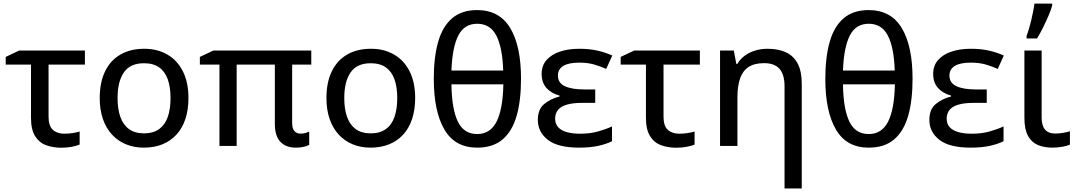

<svg xmlns="http://www.w3.org/2000/svg" viewBox="-20 -823 6074 1083"><path d="M459 -538.1V-458.5H253.9V-165Q253.9 -112.8 278.1 -90.8Q302.2 -68.8 342.8 -68.8Q365.7 -68.8 388.9 -72.3Q412.1 -75.7 429.2 -81.1V-7.3Q413.1 -0.5 385 4.9Q356.9 10.3 325.7 10.3Q278.3 10.3 239.5 -4.2Q200.7 -18.6 177.7 -55.4Q154.8 -92.3 154.8 -158.7V-458.5H12.2V-502L88.9 -538.1Z M1043 -270Q1043 -203.6 1025.6 -151.6Q1008.3 -99.6 975.3 -63.7Q942.4 -27.8 896 -9Q849.6 9.8 791 9.8Q736.3 9.8 690.7 -9Q645 -27.8 611.8 -63.7Q578.6 -99.6 560.5 -151.6Q542.5 -203.6 542.5 -270Q542.5 -358.4 572.8 -420.7Q603 -482.9 659.4 -515.4Q715.8 -547.9 793.9 -547.9Q868.2 -547.9 924.3 -515.1Q980.5 -482.4 1011.7 -420.4Q1043 -358.4 1043 -270ZM643.1 -270Q643.1 -208 658.9 -163.3Q674.8 -118.7 707.8 -94.7Q740.7 -70.8 793 -70.8Q844.2 -70.8 877.4 -94.7Q910.6 -118.7 926.3 -163.3Q941.9 -208 941.9 -270Q941.9 -331.5 926.3 -375.5Q910.6 -419.4 877.7 -442.9Q844.7 -466.3 792 -466.3Q714.8 -466.3 679 -414.8Q643.1 -363.3 643.1 -270Z M1675.3 -69.3Q1689.9 -69.3 1702.4 -72.8Q1714.8 -76.2 1724.1 -81.1V-5.9Q1713.9 0 1693.8 4.9Q1673.8 9.8 1648.9 9.8Q1592.3 9.8 1561.3 -23.4Q1530.3 -56.6 1530.3 -124V-458.5H1314.9V0H1217.8V-458.5H1107.4V-502L1184.1 -538.1H1735.8V-458.5H1627.9V-130.4Q1627.9 -97.2 1641.1 -83.3Q1654.3 -69.3 1675.3 -69.3Z M2321.8 -270Q2321.8 -203.6 2304.4 -151.6Q2287.1 -99.6 2254.2 -63.7Q2221.2 -27.8 2174.8 -9Q2128.4 9.8 2069.8 9.8Q2015.1 9.8 1969.5 -9Q1923.8 -27.8 1890.6 -63.7Q1857.4 -99.6 1839.4 -151.6Q1821.3 -203.6 1821.3 -270Q1821.3 -358.4 1851.6 -420.7Q1881.8 -482.9 1938.2 -515.4Q1994.6 -547.9 2072.8 -547.9Q2147 -547.9 2203.1 -515.1Q2259.3 -482.4 2290.5 -420.4Q2321.8 -358.4 2321.8 -270ZM1921.9 -270Q1921.9 -208 1937.7 -163.3Q1953.6 -118.7 1986.6 -94.7Q2019.5 -70.8 2071.8 -70.8Q2123 -70.8 2156.2 -94.7Q2189.5 -118.7 2205.1 -163.3Q2220.7 -208 2220.7 -270Q2220.7 -331.5 2205.1 -375.5Q2189.5 -419.4 2156.5 -442.9Q2123.5 -466.3 2070.8 -466.3Q1993.7 -466.3 1957.8 -414.8Q1921.9 -363.3 1921.9 -270Z M2918.9 -378.9Q2918.9 -255.9 2894 -169.2Q2869.1 -82.5 2814.7 -36.4Q2760.3 9.8 2671.4 9.8Q2546.4 9.8 2486.6 -92.5Q2426.8 -194.8 2426.8 -378.4Q2426.8 -501 2451.7 -587.6Q2476.6 -674.3 2530.5 -720.2Q2584.5 -766.1 2671.4 -766.1Q2796.9 -766.1 2857.9 -665Q2918.9 -564 2918.9 -378.9ZM2671.4 -66.9Q2745.6 -66.9 2781 -137Q2816.4 -207 2819.3 -347.2H2526.4Q2528.3 -208.5 2562.3 -137.7Q2596.2 -66.9 2671.4 -66.9ZM2671.9 -689Q2599.1 -689 2565.2 -622.8Q2531.2 -556.6 2526.4 -425.3H2818.4Q2814 -556.6 2779.3 -622.8Q2744.6 -689 2671.9 -689Z M3337.4 -318.4V-242.7H3263.2Q3211.4 -242.7 3177.7 -232.9Q3144 -223.1 3127.7 -203.1Q3111.3 -183.1 3111.3 -153.8Q3111.3 -124 3128.7 -105.2Q3146 -86.4 3177.7 -77.6Q3209.5 -68.8 3252.4 -68.8Q3308.6 -68.8 3353.5 -81.5Q3398.4 -94.2 3432.1 -109.9V-26.4Q3399.9 -10.3 3354.2 -0.2Q3308.6 9.8 3246.6 9.8Q3126.5 9.8 3070.1 -34.4Q3013.7 -78.6 3013.7 -146.5Q3013.7 -206.1 3049.1 -235.8Q3084.5 -265.6 3136.2 -278.8V-283.7Q3088.4 -296.9 3061.8 -327.4Q3035.2 -357.9 3035.2 -405.8Q3035.2 -453.1 3063 -484.6Q3090.8 -516.1 3138.7 -532Q3186.5 -547.9 3247.1 -547.9Q3303.7 -547.9 3348.6 -537.8Q3393.6 -527.8 3433.6 -509.8L3399.4 -434.1Q3366.2 -449.2 3330.3 -459.5Q3294.4 -469.7 3247.6 -469.7Q3187.5 -469.7 3157.2 -451.2Q3127 -432.6 3127 -397Q3127 -355 3166.5 -336.7Q3206.1 -318.4 3276.9 -318.4Z M3927.7 -538.1V-458.5H3722.7V-165Q3722.7 -112.8 3746.8 -90.8Q3771 -68.8 3811.5 -68.8Q3834.5 -68.8 3857.7 -72.3Q3880.9 -75.7 3897.9 -81.1V-7.3Q3881.8 -0.5 3853.8 4.9Q3825.7 10.3 3794.4 10.3Q3747.1 10.3 3708.3 -4.2Q3669.4 -18.6 3646.5 -55.4Q3623.5 -92.3 3623.5 -158.7V-458.5H3481V-502L3557.6 -538.1Z M4309.1 -547.9Q4371.6 -547.9 4414.6 -527.3Q4457.5 -506.8 4480 -463.4Q4502.4 -419.9 4502.4 -350.6V240.2H4405.3V-337.4Q4405.3 -401.9 4377.2 -434.3Q4349.1 -466.8 4290 -466.8Q4234.9 -466.8 4201.9 -444.8Q4168.9 -422.9 4154.3 -379.9Q4139.6 -336.9 4139.6 -274.4V0H4041.5V-538.1H4119.1L4133.3 -462.4H4138.7Q4155.8 -490.7 4182.1 -509.8Q4208.5 -528.8 4241 -538.3Q4273.4 -547.9 4309.1 -547.9Z M5127.4 -378.9Q5127.4 -255.9 5102.5 -169.2Q5077.6 -82.5 5023.2 -36.4Q4968.8 9.8 4879.9 9.8Q4754.9 9.8 4695.1 -92.5Q4635.3 -194.8 4635.3 -378.4Q4635.3 -501 4660.2 -587.6Q4685.1 -674.3 4739 -720.2Q4793 -766.1 4879.9 -766.1Q5005.4 -766.1 5066.4 -665Q5127.4 -564 5127.4 -378.9ZM4879.9 -66.9Q4954.1 -66.9 4989.5 -137Q5024.9 -207 5027.8 -347.2H4734.9Q4736.8 -208.5 4770.8 -137.7Q4804.7 -66.9 4879.9 -66.9ZM4880.4 -689Q4807.6 -689 4773.7 -622.8Q4739.7 -556.6 4734.9 -425.3H5026.9Q5022.5 -556.6 4987.8 -622.8Q4953.1 -689 4880.4 -689Z M5545.9 -318.4V-242.7H5471.7Q5419.9 -242.7 5386.2 -232.9Q5352.5 -223.1 5336.2 -203.1Q5319.8 -183.1 5319.8 -153.8Q5319.8 -124 5337.2 -105.2Q5354.5 -86.4 5386.2 -77.6Q5418 -68.8 5460.9 -68.8Q5517.1 -68.8 5562 -81.5Q5606.9 -94.2 5640.6 -109.9V-26.4Q5608.4 -10.3 5562.7 -0.2Q5517.1 9.8 5455.1 9.8Q5335 9.8 5278.6 -34.4Q5222.2 -78.6 5222.2 -146.5Q5222.2 -206.1 5257.6 -235.8Q5293 -265.6 5344.7 -278.8V-283.7Q5296.9 -296.9 5270.3 -327.4Q5243.7 -357.9 5243.7 -405.8Q5243.7 -453.1 5271.5 -484.6Q5299.3 -516.1 5347.2 -532Q5395 -547.9 5455.6 -547.9Q5512.2 -547.9 5557.1 -537.8Q5602.1 -527.8 5642.1 -509.8L5607.9 -434.1Q5574.7 -449.2 5538.8 -459.5Q5502.9 -469.7 5456.1 -469.7Q5396 -469.7 5365.7 -451.2Q5335.4 -432.6 5335.4 -397Q5335.4 -355 5375 -336.7Q5414.6 -318.4 5485.4 -318.4Z M5855.5 -538.1V-160.2Q5855.5 -114.7 5874.5 -92.3Q5893.6 -69.8 5932.1 -69.8Q5954.1 -69.8 5977.1 -73.7Q6000 -77.6 6015.1 -82.5V-7.3Q5999.5 0 5971.7 4.9Q5943.8 9.8 5915.5 9.8Q5869.6 9.8 5834.2 -5.1Q5798.8 -20 5778.6 -56.6Q5758.3 -93.3 5758.3 -158.7V-538.1ZM5770.5 -606V-619.6Q5777.3 -638.2 5784.2 -661.1Q5791 -684.1 5796.9 -709.2Q5802.7 -734.4 5807.6 -758.5Q5812.5 -782.7 5814.9 -802.7H5915V-792Q5908.7 -768.1 5894.8 -735.6Q5880.9 -703.1 5864 -668.9Q5847.2 -634.8 5829.6 -606Z"/></svg>

Font: Open Sans Medium
Style: Regular
Weight: 500
Designer: Monotype Design Team
Foundry: Monotype Imaging Inc.
Version: Version 3.000